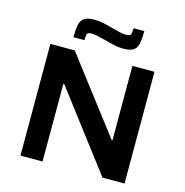

<svg xmlns="http://www.w3.org/2000/svg" viewBox="-127 -1024 1098 1142"><g transform="rotate(15 421.5 -453.0)"><path d="M101 0V-688H251L601 -230H606V-688H742V0H606L242 -479H237V0ZM223 -762Q223 -805 228 -834.5Q233 -864 253 -879.5Q273 -895 316 -895Q348 -895 378.5 -888Q409 -881 438 -873Q461 -867 481 -862Q501 -857 522 -857Q546 -857 550.5 -867.5Q555 -878 555 -906H621Q621 -863 616 -833Q611 -803 591.5 -788Q572 -773 529 -773Q494 -773 465 -780Q436 -787 406 -795Q382 -801 361 -806Q340 -811 323 -811Q299 -811 295 -800.5Q291 -790 291 -762Z"/></g></svg>

Font: Saira Expanded SemiBold
Style: Regular
Weight: 600
Width: 7
Designer: Hector Gatti with collaboration of the Omnibus-Type team
Foundry: Omnibus-Type
Version: Version 1.100; ttfautohint (v1.8.3)